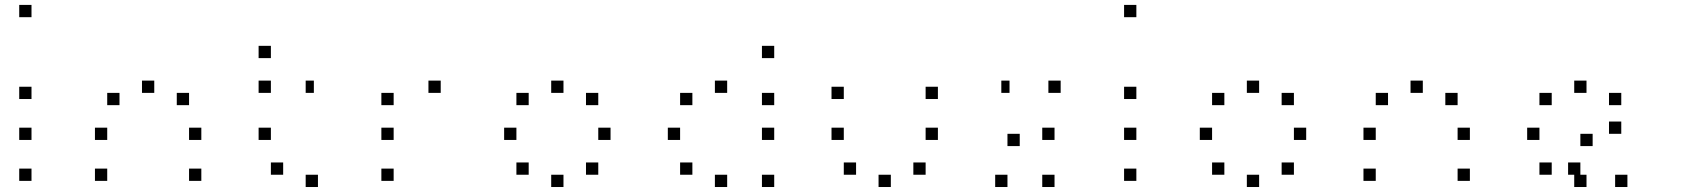

<svg xmlns="http://www.w3.org/2000/svg" viewBox="-20 -795 6873 782"><path d="M108.3 -108.3V-58.3H58.3V-108.3ZM108.3 -275V-225H58.3V-275ZM108.3 -441.7V-391.7H58.3V-441.7ZM108.3 -775V-725H58.3V-775Z M800 -108.3V-58.3H750V-108.3ZM416.7 -108.3V-58.3H366.7V-108.3ZM800 -275V-225H750V-275ZM416.7 -275V-225H366.7V-275ZM750 -416.7V-366.7H700V-416.7ZM608.3 -466.7V-416.7H558.3V-466.7ZM466.7 -416.7V-366.7H416.7V-416.7Z M1275 -83.3V-33.3H1225V-83.3ZM1133.3 -133.3V-83.3H1083.3V-133.3ZM1083.3 -275V-225H1033.3V-275ZM1258.3 -466.7V-416.7H1225V-466.7ZM1083.3 -466.7V-416.7H1033.3V-466.7ZM1083.3 -608.3V-558.3H1033.3V-608.3Z M1583.3 -108.3V-58.3H1533.3V-108.3ZM1583.3 -275V-225H1533.3V-275ZM1775 -466.7V-416.7H1725V-466.7ZM1583.3 -416.7V-366.7H1533.3V-416.7Z M2416.7 -133.3V-83.3H2366.7V-133.3ZM2275 -83.3V-33.3H2225V-83.3ZM2133.3 -133.3V-83.3H2083.3V-133.3ZM2466.7 -275V-225H2416.7V-275ZM2083.3 -275V-225H2033.3V-275ZM2416.7 -416.7V-366.7H2366.7V-416.7ZM2275 -466.7V-416.7H2225V-466.7ZM2133.3 -416.7V-366.7H2083.3V-416.7Z M3133.3 -83.3V-33.3H3083.3V-83.3ZM2941.7 -83.3V-33.3H2891.7V-83.3ZM2800 -133.3V-83.3H2750V-133.3ZM3133.3 -275V-225H3083.3V-275ZM2750 -275V-225H2700V-275ZM3133.3 -416.7V-366.7H3083.3V-416.7ZM2941.7 -466.7V-416.7H2891.7V-466.7ZM2800 -416.7V-366.7H2750V-416.7ZM3133.3 -608.3V-558.3H3083.3V-608.3Z M3750 -133.3V-83.3H3700V-133.3ZM3608.3 -83.3V-33.3H3558.3V-83.3ZM3466.7 -133.3V-83.3H3416.7V-133.3ZM3800 -275V-225H3750V-275ZM3416.7 -275V-225H3366.7V-275ZM3800 -441.7V-391.7H3750V-441.7ZM3416.7 -441.7V-391.7H3366.7V-441.7Z M4275 -83.3V-33.3H4225V-83.3ZM4083.3 -83.3V-33.3H4033.3V-83.3ZM4275 -275V-225H4225V-275ZM4133.3 -250V-200H4083.3V-250ZM4300 -466.7V-416.7H4250V-466.7ZM4091.7 -466.7V-416.7H4058.3V-466.7Z M4608.3 -108.3V-58.3H4558.3V-108.3ZM4608.3 -275V-225H4558.3V-275ZM4608.3 -441.7V-391.7H4558.3V-441.7ZM4608.3 -775V-725H4558.3V-775Z M5250 -133.3V-83.3H5200V-133.3ZM5108.3 -83.3V-33.3H5058.3V-83.3ZM4966.7 -133.3V-83.3H4916.7V-133.3ZM5300 -275V-225H5250V-275ZM4916.7 -275V-225H4866.7V-275ZM5250 -416.7V-366.7H5200V-416.7ZM5108.3 -466.7V-416.7H5058.3V-466.7ZM4966.7 -416.7V-366.7H4916.7V-416.7Z M5966.7 -108.3V-58.3H5916.7V-108.3ZM5583.3 -108.3V-58.3H5533.3V-108.3ZM5966.7 -275V-225H5916.7V-275ZM5583.3 -275V-225H5533.3V-275ZM5916.7 -416.7V-366.7H5866.7V-416.7ZM5775 -466.7V-416.7H5725V-466.7ZM5633.3 -416.7V-366.7H5583.3V-416.7Z M6608.3 -83.3V-33.3H6558.3V-83.3ZM6441.7 -83.3V-33.3H6391.7V-83.3ZM6300 -133.3V-83.3H6250V-133.3ZM6416.7 -133.3V-83.3H6366.7V-133.3ZM6300 -133.3V-83.3H6250V-133.3ZM6583.3 -300V-250H6533.3V-300ZM6466.7 -250V-200H6416.7V-250ZM6250 -275V-225H6200V-275ZM6583.3 -416.7V-366.7H6533.3V-416.7ZM6441.7 -466.7V-416.7H6391.7V-466.7ZM6300 -416.7V-366.7H6250V-416.7Z"/></svg>

Font: 0xA000-Boxes
Style: Boxes
Weight: 400
Version: Version 0.1